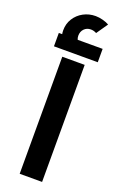

<svg xmlns="http://www.w3.org/2000/svg" viewBox="-184 -1029 681 1079"><g transform="rotate(20 157.0 -489.5)"><path d="M90 0V-700H224V0ZM86 -741Q65 -767 54.5 -791Q44 -815 44 -842Q44 -881 63.5 -912Q83 -943 116 -961Q149 -979 189 -979Q209 -979 232 -973Q255 -967 270 -958L223 -890Q207 -899 189 -899Q165 -899 149.5 -883Q134 -867 134 -842Q134 -818 154 -794ZM26 -739V-819H288V-739Z"/></g></svg>

Font: Titillium Web
Style: Bold
Weight: 700
Designer: Mohamed Gaber, Accademia di Belle Arti di Urbino
Foundry: Kief Type Foundry, Accademia di Belle Arti di Urbino
Version: Version 3.000